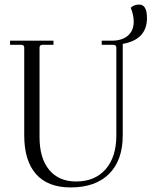

<svg xmlns="http://www.w3.org/2000/svg" viewBox="-20 -808 663 840"><path d="M623 -729Q623 -635 517 -616V-216Q517 -107 457.5 -47.5Q398 12 289 12Q189 12 137.5 -46.5Q86 -105 86 -216V-600Q86 -612 72 -612H24V-630H214V-612H167Q153 -612 153 -600V-208Q153 -116 195 -65Q237 -14 313 -14Q395 -14 442 -67.5Q489 -121 489 -216V-600Q489 -612 475 -612H425V-630H469Q514 -630 539.5 -652Q565 -674 565 -713Q565 -742 552 -774Q566 -788 589 -788Q623 -788 623 -729Z"/></svg>

Font: Arapey Thin
Style: Regular
Weight: 100
Designer: Eduardo Rodriguez Tunni
Foundry: Eduardo Rodriguez Tunni
Version: Version 4.000;hotconv 1.0.109;makeotfexe 2.5.65596